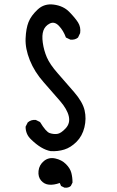

<svg xmlns="http://www.w3.org/2000/svg" viewBox="-20 -738 540 883"><path d="M276.4 125 260.7 117.2 254.9 103.5Q227.5 113.3 205.6 111.3Q183.6 109.4 168.9 92.3Q154.3 75.2 157.2 47.9Q160.2 20.5 182.1 2.4Q204.1 -15.6 233.9 -9.3Q263.7 -2.9 283.2 16.6Q302.7 36.1 308.1 57.1Q313.5 78.1 313.5 101.6L305.7 117.2Q294.9 127 276.4 125ZM212.9 -43Q169.9 -50.8 123 -96.7Q97.7 -120.1 97.7 -155.3L107.4 -174.8Q123 -188.5 144.5 -186.5L164.1 -176.8Q191.4 -131.8 208.5 -126Q225.6 -120.1 242.7 -122.1Q259.8 -124 281.7 -147.5Q303.7 -170.9 296.4 -203.1Q289.1 -235.4 256.3 -273.4Q223.6 -311.5 181.2 -359.4Q138.7 -407.2 117.2 -460.9Q95.7 -514.6 97.7 -561Q99.6 -607.4 111.3 -636.7Q123 -666 153.3 -694.3Q183.6 -722.7 227.5 -716.8Q271.5 -710.9 298.3 -683.6Q325.2 -656.2 338.9 -634.8Q352.5 -613.3 348.6 -585.9L338.9 -565.4Q325.2 -553.7 303.7 -555.7L283.2 -565.4Q271.5 -597.7 251 -619.1Q230.5 -640.6 209 -629.9Q187.5 -619.1 179.7 -597.7Q171.9 -576.2 176.8 -541.5Q181.6 -506.8 195.3 -474.6Q209 -442.4 245.1 -401.4Q281.2 -360.4 320.8 -314.5Q360.4 -268.6 369.1 -230.5Q377.9 -192.4 368.2 -152.3Q358.4 -112.3 332 -85.9Q305.7 -59.6 275.9 -50.3Q246.1 -41 212.9 -43Z"/></svg>

Font: JasonHandwriting4
Style: Regular
Weight: 400
Version: Version 1.01.21